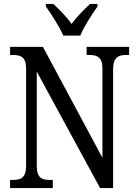

<svg xmlns="http://www.w3.org/2000/svg" viewBox="-20 -951 695 971"><path d="M300 -771H386C404 -816 446 -880 473 -918V-931H435C404 -901 368 -866 342 -830C317 -866 281 -901 250 -931H212V-918C239 -880 281 -816 300 -771ZM31 0H247V-41H232C193 -41 166 -50 166 -113V-589L486 0H552V-601C552 -662 580 -673 618 -673H633V-714H418V-673H431C470 -673 498 -663 498 -605V-153L197 -714H31V-673H45C83 -673 112 -664 112 -605V-113C112 -50 84 -41 43 -41H31Z"/></svg>

Font: Noto Serif Bengali Condensed
Style: Regular
Weight: 400
Width: 3
Designer: Juan Bruce, Universal Thirst, Indian Type Foundry and the Monotype Design Team.
Foundry: Monotype Imaging Inc.
Version: Version 2.003